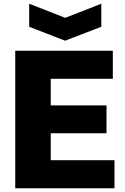

<svg xmlns="http://www.w3.org/2000/svg" viewBox="-20 -1013 670 1033"><path d="M137 -993 331 -917 525 -993V-869L330 -794L137 -869ZM62 -740H587V-589H253V-446H553V-296H253V-151H596V0H62Z"/></svg>

Font: Encode Sans Narrow
Style: ExtraBold
Weight: 800
Designer: Pablo Impallari, Andres Torresi
Foundry: Pablo Impallari, Andres Torresi
Version: Version 1.000; ttfautohint (v1.00) -l 8 -r 50 -G 200 -x 14 -